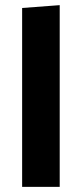

<svg xmlns="http://www.w3.org/2000/svg" viewBox="-20 -726 318 746"><path d="M212 -706V0H66V-695Z"/></svg>

Font: Palanquin Dark Medium
Style: Regular
Weight: 500
Designer: Pria Ravichandran
Version: Version 1.001